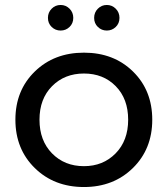

<svg xmlns="http://www.w3.org/2000/svg" viewBox="-20 -747 675 773"><path d="M260 -638.5Q245 -624 224 -624Q203 -624 188 -638.5Q173 -653 173 -675Q173 -697 188 -712Q203 -727 224 -727Q245 -727 260 -712Q275 -697 275 -675Q275 -653 260 -638.5ZM446 -638.5Q431 -624 410 -624Q389 -624 374 -638.5Q359 -653 359 -675Q359 -697 374 -712Q389 -727 410 -727Q431 -727 446 -712Q461 -697 461 -675Q461 -653 446 -638.5ZM318 6Q198 6 120 -70.5Q42 -147 42 -265Q42 -383 120 -459Q198 -535 318 -535Q438 -535 515.5 -459Q593 -383 593 -265Q593 -147 515 -70.5Q437 6 318 6ZM318 -78Q395 -78 445.5 -129.5Q496 -181 496 -265Q496 -349 446 -400Q396 -451 318 -451Q240 -451 189.5 -400Q139 -349 139 -265Q139 -181 189.5 -129.5Q240 -78 318 -78Z"/></svg>

Font: Montserrat
Style: Regular
Weight: 500
Designer: Julieta Ulanovsky
Foundry: Julieta Ulanovsky
Version: Version 7.200;PS 007.200;hotconv 1.0.88;makeotf.lib2.5.64775